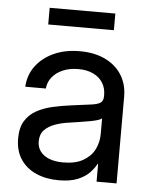

<svg xmlns="http://www.w3.org/2000/svg" viewBox="-51 -734 620 785"><g transform="rotate(5 259.0 -341.5)"><path d="M218.8 7.8Q167.5 7.8 127 -9.8Q86.4 -27.3 62.7 -62.3Q39.1 -97.2 39.1 -148.4Q39.1 -192.9 56.4 -220.7Q73.7 -248.5 102.8 -264.4Q131.8 -280.3 168.7 -288.6Q205.6 -296.9 244.1 -301.8Q293.5 -308.6 321.8 -312Q350.1 -315.4 362.1 -323.2Q374 -331.1 374 -350.6V-355.5Q374 -383.8 360.6 -405.5Q347.2 -427.2 321.5 -439.7Q295.9 -452.1 259.8 -452.1Q224.1 -452.1 196.5 -440.2Q168.9 -428.2 152.6 -407.7Q136.2 -387.2 134.3 -361.3H49.8Q52.2 -408.7 79.1 -445.6Q106 -482.4 152.3 -503.9Q198.7 -525.4 259.8 -525.4Q319.8 -525.4 364 -504.2Q408.2 -482.9 432.1 -444.8Q456.1 -406.7 456.1 -355.5V0H374V-73.2H372.1Q362.8 -54.7 344.7 -35.9Q326.7 -17.1 296.1 -4.6Q265.6 7.8 218.8 7.8ZM230.5 -66.4Q281.2 -66.4 313 -84.7Q344.7 -103 359.4 -132.3Q374 -161.6 374 -195.3V-259.8Q364.7 -251 324.7 -243.9Q284.7 -236.8 240.2 -230.5Q210.4 -226.6 183.8 -217Q157.2 -207.5 140.6 -190.2Q124 -172.9 124 -143.6Q124 -119.6 137 -102.3Q149.9 -85 173.8 -75.7Q197.8 -66.4 230.5 -66.4ZM390.6 -691.4V-623H121.1V-691.4Z"/></g></svg>

Font: Inter Khmer Looped
Style: Regular
Weight: 400
Designer: Rasmus Andersson, Sovichet Tep
Foundry: Anagata Design
Version: Version 1.000